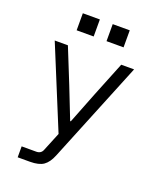

<svg xmlns="http://www.w3.org/2000/svg" viewBox="-165 -822 930 1123"><g transform="rotate(20 300.0 -261.0)"><path d="M467 -516H547L291 113Q272 160 243.5 180Q215 200 159 200H83V132H174Q204 132 214 105L261 -10L53 -516H135L222 -300L299 -104H303L380 -300ZM445 -722V-616H339V-722ZM259 -722V-616H153V-722Z"/></g></svg>

Font: iA Writer Quattro V
Style: Regular
Weight: 400
Designer: Mike Abbink, Paul van der Laan, Pieter van Rosmalen, Oliver Reichenstein
Foundry: Information Architects Inc.
Version: Version 2.000